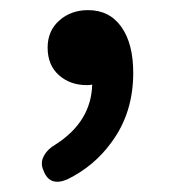

<svg xmlns="http://www.w3.org/2000/svg" viewBox="-20 -169 338 379"><path d="M66 168Q59 153 66.5 139Q74 125 90 116Q160 71 162 -2Q158 -1 151 -1Q119 -1 97 -20Q74 -40 74 -75Q74 -108 97 -128.5Q120 -149 154 -149Q196 -149 219.5 -116Q243 -83 243 -25Q243 54 200 112Q166 159 113 185Q78 200 66 168Z"/></svg>

Font: GenSenRounded JP M
Style: Regular
Weight: 500
Version: Version 1.501;PS 1;hotconv 16.6.51;makeotf.lib2.5.65220